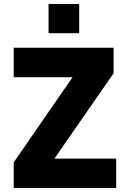

<svg xmlns="http://www.w3.org/2000/svg" viewBox="-20 -945 632 965"><path d="M49 0V-129L382 -611L388 -557H49V-705H551V-577L217 -95L211 -148H564V0ZM224 -778V-925H378V-778Z"/></svg>

Font: Nunito Sans 10pt SemiCondensed Black
Style: Regular
Weight: 900
Width: 4
Designer: Vernon Adams
Foundry: Vernon Adams
Version: Version 3.101;gftools[0.9.27]